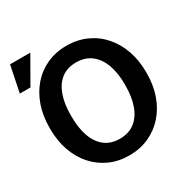

<svg xmlns="http://www.w3.org/2000/svg" viewBox="-181 -946 1082 1110"><g transform="rotate(-30 360.0 -390.5)"><path d="M369.1 10.3Q297.4 10.3 238.3 -16.6Q179.2 -43.5 136.5 -92Q93.8 -140.6 70.8 -206.3Q47.9 -272 47.9 -350.1V-360.8Q47.9 -438.5 70.8 -504.2Q93.8 -569.8 136.2 -618.7Q178.7 -667.5 237.8 -694.3Q296.9 -721.2 368.7 -721.2Q440.9 -721.2 500.5 -694.3Q560.1 -667.5 603 -618.7Q646 -569.8 669.2 -504.2Q692.4 -438.5 692.4 -360.8V-350.1Q692.4 -272 669.2 -206.3Q646 -140.6 603 -92Q560.1 -43.5 500.7 -16.6Q441.4 10.3 369.1 10.3ZM369.1 -100.6Q429.7 -100.6 469.7 -131.8Q509.8 -163.1 530 -219.2Q550.3 -275.4 550.3 -350.1V-361.8Q550.3 -435.5 529.8 -491.5Q509.3 -547.4 469 -578.6Q428.7 -609.9 368.7 -609.9Q309.1 -609.9 269.5 -578.9Q230 -547.9 210.2 -492.2Q190.4 -436.5 190.4 -361.8V-350.1Q190.4 -275.4 210.2 -219.2Q230 -163.1 269.8 -131.8Q309.6 -100.6 369.1 -100.6ZM-2 -616.2 33.7 -791H168.9L68.8 -616.2Z"/></g></svg>

Font: Robotiche
Style: Bold
Weight: 700
Designer: Google
Version: Version 2.001